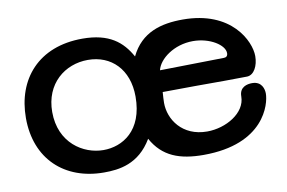

<svg xmlns="http://www.w3.org/2000/svg" viewBox="-59 -575 1021 684"><g transform="rotate(-10 452.0 -233.0)"><path d="M522 -235C549 -235 620 -236 642 -236C714 -236 784 -236 828 -237C853 -238 869 -269 869 -304C869 -358 813 -477 637 -477C559 -477 486 -458 447 -377C416 -433 370 -472 273 -472C114 -472 26 -369 26 -228C26 -80 124 11 267 11C321 11 393 3 442 -80C480 -11 541 11 627 11C847 11 883 -128 883 -166C883 -182 876 -211 841 -211C823 -211 795 -205 795 -171C795 -111 722 -69 654 -69C564 -69 520 -136 520 -196C520 -206 521 -221 522 -235ZM279 -394C363 -394 424 -335 424 -236C424 -112 347 -68 279 -68C206 -68 122 -121 122 -233C122 -336 196 -394 279 -394ZM526 -313C535 -353 591 -395 659 -395C721 -395 772 -361 772 -332C772 -321 766 -317 758 -317Z"/></g></svg>

Font: Life Savers
Style: ExtraBold
Weight: 800
Designer: Pablo Impallari, Rodrigo Fuenzalida, Brenda Gallo
Foundry: Pablo Impallari, Rodrigo Fuenzalida, Brenda Gallo
Version: Version 3.000